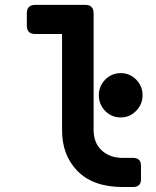

<svg xmlns="http://www.w3.org/2000/svg" viewBox="-20 -752 626 772"><path d="M465.3 -279.8Q428.2 -279.8 402.8 -306.2Q377.4 -332.5 377.4 -368.7Q377.4 -405.8 402.8 -431.6Q428.7 -458 465.3 -458Q502 -458 527.6 -431.9Q553.2 -405.8 553.2 -369.1Q553.2 -332.5 527.3 -306.2Q501.5 -279.8 465.3 -279.8ZM473.6 0Q353 0 289.6 -66.4Q229.5 -129.4 229.5 -228.5V-615.2H122.1Q87.9 -615.2 87.9 -648.9V-698.7Q87.9 -732.4 122.1 -732.4H322.3Q356.4 -732.4 356.4 -698.7V-230Q356.4 -177.2 389.2 -147Q421.4 -117.2 473.6 -117.2H514.6Q546.9 -117.2 546.9 -85.9V-31.2Q546.9 0 514.6 0Z"/></svg>

Font: Simply Mono
Style: Bold
Weight: 700
Designer: Wojciech Kalinowski "wmk69" (wmk69@o2.pl)
Foundry: Wojciech Kalinowski "wmk69" (wmk69@o2.pl)
Version: Version 1.0.0